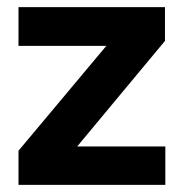

<svg xmlns="http://www.w3.org/2000/svg" viewBox="-20 -520 517 540"><path d="M32 0V-96L279 -391H32V-500H444V-405L197 -108H445V0Z"/></svg>

Font: Figtree
Style: Bold
Weight: 700
Designer: Erik Kennedy
Foundry: Erik Kennedy
Version: Version 2.001;gftools[0.9.30]